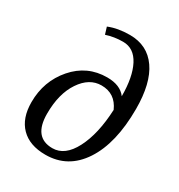

<svg xmlns="http://www.w3.org/2000/svg" viewBox="-183 -892 955 1025"><g transform="rotate(30 294.5 -380.0)"><path d="M444.8 -464.8Q444.8 -583 409.2 -651.6Q373.5 -720.2 306.2 -720.2Q252 -720.2 203.1 -704.1L189.9 -747.1Q245.6 -770 319.8 -770Q427.7 -770 486.3 -686Q544.9 -602.1 544.9 -443.8Q544.9 -232.4 465.3 -111.3Q385.7 9.8 247.1 9.8Q149.4 9.8 96.2 -44.2Q43 -98.1 43 -196.8Q43 -326.2 124 -419.7Q205.1 -513.2 328.1 -513.2Q408.7 -513.2 444.8 -464.8ZM443.8 -379.9Q408.2 -460.9 323.2 -460.9Q248.5 -460.9 197.3 -384.5Q146 -308.1 146 -185.1Q146 -39.1 262.2 -39.1Q338.9 -39.1 387.9 -133.8Q437 -228.5 443.8 -379.9Z"/></g></svg>

Font: Droid Serif
Style: Italic
Weight: 400
Italic angle: -12°
Designer: Monotype Design team
Foundry: Monotype Imaging Inc.
Version: Version 1.03